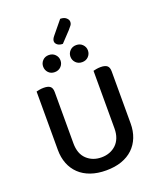

<svg xmlns="http://www.w3.org/2000/svg" viewBox="-177 -1096 1008 1217"><g transform="rotate(-20 326.5 -487.5)"><path d="M572 -213Q572 -162 555.5 -120Q539 -78 507.5 -48Q476 -18 430.5 -2Q385 14 326 14Q268 14 222.5 -2Q177 -18 145.5 -48Q114 -78 97.5 -120Q81 -162 81 -213V-607Q88 -609 102 -611.5Q116 -614 131 -614Q160 -614 174 -603Q188 -592 188 -564V-219Q188 -148 227.5 -111Q267 -74 326 -74Q356 -74 381 -83.5Q406 -93 425 -111Q444 -129 454.5 -156Q465 -183 465 -219V-607Q472 -609 486 -611.5Q500 -614 515 -614Q544 -614 558 -603Q572 -592 572 -564ZM291 -741Q291 -717 274.5 -700Q258 -683 232 -683Q206 -683 190 -700Q174 -717 174 -741Q174 -764 190 -781Q206 -798 232 -798Q258 -798 274.5 -781Q291 -764 291 -741ZM476 -741Q476 -717 459.5 -700Q443 -683 417 -683Q391 -683 374.5 -700Q358 -717 358 -741Q358 -764 374.5 -781Q391 -798 417 -798Q443 -798 459.5 -781Q476 -764 476 -741ZM379 -989Q405 -989 419 -976.5Q433 -964 433 -950Q433 -936 425.5 -926.5Q418 -917 406 -903L341 -834Q318 -834 305 -844.5Q292 -855 292 -869Q292 -883 306 -900Z"/></g></svg>

Font: Baloo Da 2 Medium
Style: Regular
Weight: 500
Designer: Noopur Datye, Sulekha Rajkumar and Ek Type
Foundry: Ek Type
Version: Version 1.640;hotconv 1.0.111;makeotfexe 2.5.65597; ttfautoh